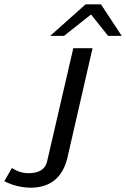

<svg xmlns="http://www.w3.org/2000/svg" viewBox="-130 -695 583 888"><path d="M102 -529 266 -675H337L433 -529H370L291 -628L166 -529ZM-110 143 -75 82Q-38 106 1 106Q76 106 88 51L209 -472H298L181 38Q151 156 43 171Q22 174 4 173Q-58 170 -110 143Z"/></svg>

Font: Coval
Style: Book Italic
Weight: 350
Foundry: Context Ltd
Version: Version 001.000